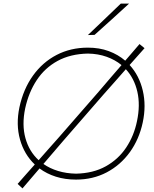

<svg xmlns="http://www.w3.org/2000/svg" viewBox="-20 -990 859 1068"><path d="M105 58 78 33Q102.5 5 126.2 -21.8Q150 -48.5 173.5 -75Q114.5 -131 91.2 -214.2Q68 -297.5 88 -393Q110 -495 163.5 -569.5Q217 -644 295 -684.5Q373 -725 469 -725Q532.5 -725 584.8 -705.8Q637 -686.5 676.5 -652.5Q696 -675 715.8 -698Q735.5 -721 756 -745L784 -722Q762.5 -698 742 -674.8Q721.5 -651.5 701 -628.5Q754.5 -570 774.2 -486.2Q794 -402.5 774 -309Q754 -215 702 -143.2Q650 -71.5 573.5 -31.2Q497 9 403 9Q342 9 290.8 -7.2Q239.5 -23.5 200 -53Q176 -25 152.5 2.5Q129 30 105 58ZM120 -387Q101 -295.5 121.5 -221.5Q142 -147.5 195 -99Q221.5 -129.5 249.2 -160.5Q277 -191.5 306.5 -225L528.5 -479.5Q563 -520 594.2 -556.5Q625.5 -593 656 -628Q620 -657.5 573 -674.2Q526 -691 469 -692Q371.5 -690 300.5 -651.2Q229.5 -612.5 184.5 -544.5Q139.5 -476.5 120 -387ZM403 -24Q498.5 -26 568.5 -65Q638.5 -104 682 -169.5Q725.5 -235 742 -316Q761 -405.5 744 -479.8Q727 -554 680 -605Q650.5 -571 619.8 -536.5Q589 -502 555.5 -464L329 -203.5Q300.5 -170 273.8 -139Q247 -108 221.5 -78Q257 -53 303 -39Q349 -25 403 -24ZM469 -795Q516.5 -840 561.2 -883Q606 -926 652 -970H698Q650 -926 602.5 -882.8Q555 -839.5 506 -796Z"/></svg>

Font: Commissioner Loud Thin
Style: Italic
Weight: 100
Italic angle: -12°
Designer: Kostas Bartsokas
Foundry: Kostas Bartsokas
Version: Version 1.000; ttfautohint (v1.8.3)